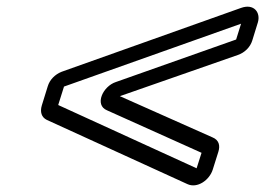

<svg xmlns="http://www.w3.org/2000/svg" viewBox="-20 -627 805 583"><path d="M332 -378C292 -365 266 -308 305 -292L592 -163L577 -116L157 -308V-309L174 -363V-364L712 -555L697 -507ZM344 -335 702 -460C723 -467 740 -484 746 -504L763 -559C772 -589 751 -617 712 -603L167 -409C147 -401 131 -385 125 -365L107 -307C101 -287 106 -271 122 -263L549 -68C579 -54 616 -80 626 -112L643 -166C649 -185 645 -202 625 -210Z"/></svg>

Font: DIN Rundschrift
Style: BreitKontKu
Weight: 400
Width: 7
Version: Version 1.027